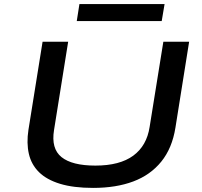

<svg xmlns="http://www.w3.org/2000/svg" viewBox="-20 -909 985 938"><path d="M435 9Q339 9 273.5 -11Q208 -31 170.5 -68Q133 -105 121 -157.5Q109 -210 119 -275L188 -705H313L244 -274Q229 -183 280.5 -141.5Q332 -100 446 -100Q565 -100 631 -148.5Q697 -197 711 -289L778 -705H904L837 -285Q821 -185 768 -119.5Q715 -54 631 -22.5Q547 9 435 9ZM355 -806 368 -889H784L770 -806Z"/></svg>

Font: Nunito Sans 7pt Expanded SemiBold
Style: Italic
Weight: 600
Width: 7
Italic angle: -9°
Designer: Vernon Adams
Foundry: Vernon Adams
Version: Version 3.101;gftools[0.9.27]